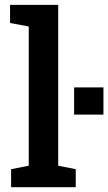

<svg xmlns="http://www.w3.org/2000/svg" viewBox="-20 -782 452 802"><path d="M26.4 0V-75.2L100.1 -89.8V-671.4L22 -686V-761.7H223.1V-89.8L296.4 -75.2V0ZM289.6 -303.2V-417H412.1V-303.2Z"/></svg>

Font: Roboto Slab Medium
Style: Regular
Weight: 500
Designer: Google
Version: Version 2.001; ttfautohint (v1.8.3)